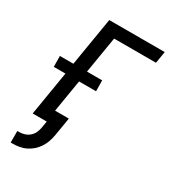

<svg xmlns="http://www.w3.org/2000/svg" viewBox="-227 -848 1053 1184"><g transform="rotate(30 300.0 -256.0)"><path d="M44 223V141H58Q76 141 95 135Q114 129 129.5 115.5Q145 102 153 84Q161 66 164 48L172 0H72L124 -314H41L40 -391H136L193 -735H588L574 -651H276L233 -391H341L342 -314H221L183 -84H281L259 48Q255 71 247 94Q239 117 225.5 138Q212 159 193 176Q174 193 151.5 204Q129 215 105.5 219Q82 223 58 223Z"/></g></svg>

Font: Iosevka Custom Medium
Style: Italic
Weight: 500
Italic angle: -9°
Designer: Belleve Invis
Foundry: Belleve Invis
Version: Version 27.0.1